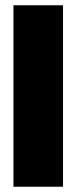

<svg xmlns="http://www.w3.org/2000/svg" viewBox="-20 -708 290 728"><path d="M219 0H31V-688H219Z"/></svg>

Font: CostaRica
Style: Normal
Weight: 900
Version: Version 1.3